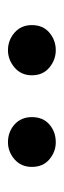

<svg xmlns="http://www.w3.org/2000/svg" viewBox="141 -969 160 482"><g transform="rotate(-90 221.0 -728.0)"><path d="M105 -668Q81 -668 62 -684Q43 -700 43 -728Q43 -755 62 -771.5Q81 -788 105 -788Q131 -788 149.5 -771.5Q168 -755 168 -728Q168 -700 149.5 -684Q131 -668 105 -668ZM336 -668Q312 -668 292.5 -684Q273 -700 273 -728Q273 -755 292.5 -771.5Q312 -788 336 -788Q361 -788 380 -771.5Q399 -755 399 -728Q399 -700 380 -684Q361 -668 336 -668Z"/></g></svg>

Font: Noto Serif KR ExtraLight SemiBold
Style: Regular
Weight: 600
Version: Version 2.002-H1;hotconv 1.1.0;makeotfexe 2.6.0